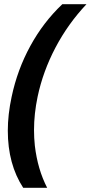

<svg xmlns="http://www.w3.org/2000/svg" viewBox="-20 -734 431 912"><path d="M90.3 158.2Q17.1 45.9 17.1 -113.3Q17.1 -189.9 35.2 -273.9Q62.5 -403.3 124.3 -516.1Q186 -628.9 275.9 -713.9H390.6Q302.7 -620.6 243.4 -507.8Q184.1 -395 158.7 -274.9Q141.6 -193.4 141.6 -116.2Q141.6 -78.6 145.5 -42Q158.7 70.3 204.1 158.2Z"/></svg>

Font: Open Sans Hebrew Condensed
Style: Bold Italic
Weight: 700
Width: 3
Italic angle: -12°
Foundry: Ascender Corporation, Yanek Iontef
Version: Version 2.001;PS 002.001;hotconv 1.0.70;makeotf.lib2.5.58329